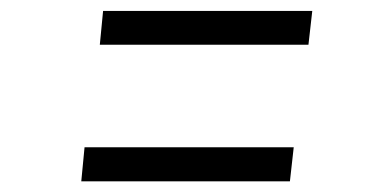

<svg xmlns="http://www.w3.org/2000/svg" viewBox="-20 -496 709 352"><path d="M169 -476H552.5L545.5 -414H163ZM135 -226H518.5L511.5 -163.5H129Z"/></svg>

Font: Merriweather 24pt SemiCondensed Light
Style: Italic
Weight: 300
Width: 4
Italic angle: -7.8°
Designer: Eben Sorkin
Foundry: Eben Sorkin
Version: Version 2.101